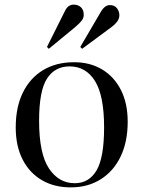

<svg xmlns="http://www.w3.org/2000/svg" viewBox="-20 -796 620 830"><path d="M286 14Q214 14 160.5 -17.5Q107 -49 77.5 -107Q48 -165 48 -245Q48 -333 79 -396Q110 -459 166.5 -493Q223 -527 300 -527Q370 -527 422 -495.5Q474 -464 503 -406.5Q532 -349 532 -270Q532 -183 501.5 -119.5Q471 -56 415.5 -21Q360 14 286 14ZM303 -4Q365 -4 397.5 -59.5Q430 -115 430 -245Q430 -383 390.5 -446Q351 -509 281 -509Q217 -509 183 -456Q149 -403 149 -274Q149 -132 191.5 -68Q234 -4 303 -4ZM191 -585 183 -593 260 -747Q268 -764 278 -770Q288 -776 298 -776Q318 -776 330 -764.5Q342 -753 342 -732Q342 -718 333 -706.5Q324 -695 304 -678ZM335 -585 327 -593 416 -745Q433 -774 455 -774Q475 -774 485.5 -760.5Q496 -747 496 -730Q496 -715 486 -702Q476 -689 462 -679Z"/></svg>

Font: Display Regular
Style: Regular
Weight: 400
Designer: Latin by Veronika Burian and Jose Scaglione. Greek by Irene Vlachou. Cyrillic by Vera Evstafieva.
Foundry: TypeTogether
Version: Version 3.002